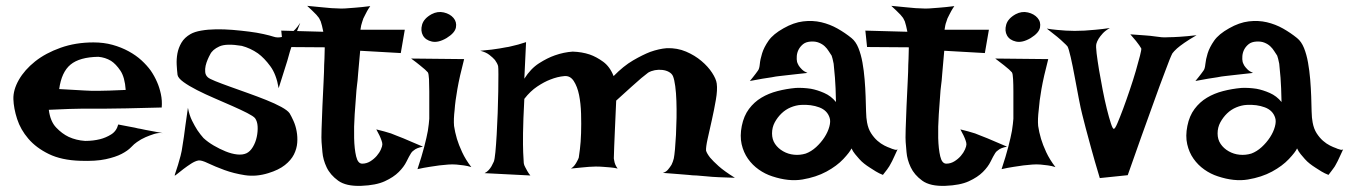

<svg xmlns="http://www.w3.org/2000/svg" viewBox="-20 -635 4574 651"><path d="M268.6 -157.2Q295.9 -157.2 319.3 -163.1Q338.9 -168 356.9 -179.2Q375 -190.4 380.9 -212.9Q400.4 -209 414.1 -206.5Q427.7 -204.1 437.5 -202.1Q448.2 -199.2 456.1 -198.2Q463.9 -196.3 474.6 -194.3Q484.4 -192.4 498.5 -189.9Q512.7 -187.5 532.2 -183.6Q517.6 -185.5 502.4 -180.7Q487.3 -175.8 473.6 -169.9Q458 -163.1 444.3 -153.3Q435.5 -147.5 424.3 -135.7Q413.1 -124 392.6 -113.3Q372.1 -102.5 338.4 -95.2Q304.7 -87.9 252 -89.8Q188.5 -91.8 145.5 -112.8Q102.5 -133.8 76.2 -164.6Q49.8 -195.3 38.1 -231.4Q26.4 -267.6 25.4 -298.8Q24.4 -330.1 43.9 -364.3Q63.5 -398.4 99.1 -426.8Q134.8 -455.1 185.5 -473.1Q236.3 -491.2 296.9 -491.2Q332 -491.2 361.8 -482.9Q391.6 -474.6 416.5 -460.9Q441.4 -447.3 460 -430.2Q478.5 -413.1 491.2 -395.5Q503.9 -377 512.7 -356.4Q520.5 -338.9 525.4 -316.4Q530.3 -293.9 528.3 -270.5Q454.1 -268.6 408.7 -267.6Q363.3 -266.6 337.9 -266.6H293.9H260.7Q243.2 -266.6 214.8 -265.6Q186.5 -264.6 145.5 -262.7Q150.4 -223.6 170.4 -202.6Q190.4 -181.6 212.9 -170.9Q238.3 -159.2 268.6 -157.2ZM180.7 -333Q211.9 -331.1 232.9 -330.1Q253.9 -329.1 267.6 -328.1Q282.2 -327.1 291 -327.1H315.4Q339.8 -327.1 406.2 -330.1Q403.3 -373 388.2 -395.5Q373 -418 356.4 -428.7Q336.9 -440.4 313.5 -442.4Q250 -441.4 219.2 -416Q188.5 -390.6 180.7 -333Z M998 -557.6Q989.3 -536.1 982.9 -518.6Q976.6 -501 971.7 -487.3Q966.8 -471.7 962.9 -460Q959 -446.3 954.1 -428.7Q949.2 -413.1 941.9 -390.1Q934.6 -367.2 924.8 -335.9Q917 -382.8 896.5 -410.6Q876 -438.5 854.5 -454.1Q829.1 -471.7 799.8 -479.5Q747.1 -488.3 723.6 -477.5Q700.2 -466.8 692.4 -450.2Q688.5 -443.4 684.1 -433.1Q679.7 -422.9 677.2 -412.1Q674.8 -401.4 675.8 -390.6Q676.8 -379.9 684.6 -373Q689.5 -368.2 710 -359.9Q730.5 -351.6 759.3 -341.3Q788.1 -331.1 820.8 -319.3Q853.5 -307.6 882.8 -295.9Q912.1 -284.2 933.6 -272.5Q955.1 -260.7 961.9 -251Q967.8 -241.2 975.1 -225.1Q982.4 -209 985.8 -189.9Q989.3 -170.9 987.8 -150.9Q986.3 -130.9 976.6 -111.3Q966.8 -91.8 945.8 -75.2Q924.8 -58.6 889.6 -47.9Q848.6 -35.2 810.5 -41Q772.5 -46.9 740.7 -58.6Q709 -70.3 685.5 -81.5Q662.1 -92.8 652.3 -90.8Q641.6 -88.9 627.9 -80.1Q614.3 -71.3 602.1 -62Q589.8 -52.7 581.1 -45.4Q572.3 -38.1 572.3 -40Q572.3 -42 575.7 -51.8Q579.1 -61.5 583.5 -75.7Q587.9 -89.8 592.3 -106.9Q596.7 -124 598.6 -139.6Q600.6 -152.3 603.5 -170.9Q605.5 -187.5 608.9 -211.4Q612.3 -235.4 617.2 -269.5Q622.1 -244.1 631.3 -225.6Q640.6 -207 649.4 -193.4Q660.2 -177.7 669.9 -167Q684.6 -153.3 704.6 -141.6Q724.6 -129.9 745.1 -121.6Q765.6 -113.3 784.2 -111.3Q802.7 -109.4 815.4 -115.2Q828.1 -121.1 837.4 -136.7Q846.7 -152.3 850.6 -170.9Q854.5 -189.5 853.5 -206.5Q852.5 -223.6 844.7 -234.4Q838.9 -241.2 817.9 -252Q796.9 -262.7 768.1 -275.4Q739.3 -288.1 707.5 -301.8Q675.8 -315.4 647.9 -329.6Q620.1 -343.8 602.1 -356.9Q584 -370.1 582 -380.9Q580.1 -396.5 579.1 -415.5Q578.1 -434.6 581.5 -453.6Q585 -472.7 595.2 -490.2Q605.5 -507.8 626 -519.5Q639.6 -527.3 662.1 -531.2Q684.6 -535.2 711.9 -535.6Q739.3 -536.1 768.6 -533.7Q797.9 -531.2 824.7 -527.8Q851.6 -524.4 873.5 -519.5Q895.5 -514.6 907.2 -510.7Q920.9 -505.9 936.5 -509.8Q950.2 -512.7 965.8 -522.5Q981.4 -532.2 998 -557.6Z M1021.5 -615.2Q1050.8 -612.3 1070.8 -610.4Q1090.8 -608.4 1103.5 -607.4Q1118.2 -606.4 1127 -606.4Q1135.7 -605.5 1150.4 -606.4Q1163.1 -607.4 1183.6 -608.9Q1204.1 -610.4 1235.4 -614.3Q1228.5 -604.5 1224.6 -597.2Q1220.7 -589.8 1217.8 -584L1211.9 -572.3Q1210 -566.4 1208 -560.5Q1206.1 -555.7 1204.6 -548.8Q1203.1 -542 1202.1 -534.2H1352.5L1338.9 -455.1L1201.2 -462.9Q1196.3 -413.1 1194.3 -385.7Q1192.4 -358.4 1190.4 -345.7L1188.5 -328.1Q1185.5 -291 1182.6 -247.6Q1179.7 -204.1 1180.7 -167Q1181.6 -129.9 1187.5 -105Q1193.4 -80.1 1208 -80.1Q1222.7 -80.1 1235.4 -87.9Q1248 -95.7 1257.3 -106.4Q1266.6 -117.2 1271.5 -128.4Q1276.4 -139.6 1276.4 -145.5Q1276.4 -151.4 1273.4 -159.2Q1268.6 -173.8 1255.9 -196.3Q1284.2 -189.5 1305.7 -182.6Q1316.4 -178.7 1325.2 -174.8Q1335 -170.9 1347.7 -166Q1358.4 -161.1 1375 -154.3Q1391.6 -147.5 1414.1 -137.7Q1392.6 -133.8 1382.8 -125Q1377 -121.1 1374 -116.2Q1367.2 -105.5 1358.4 -87.4Q1349.6 -69.3 1332 -51.8Q1314.5 -34.2 1284.7 -20.5Q1254.9 -6.8 1205.1 -4.9Q1153.3 -2.9 1126.5 -22.5Q1099.6 -42 1087.4 -67.9Q1075.2 -93.8 1073.2 -119.1Q1071.3 -144.5 1070.3 -153.3Q1069.3 -162.1 1070.3 -197.3Q1071.3 -232.4 1073.2 -274.9Q1075.2 -317.4 1077.1 -356.9Q1079.1 -396.5 1079.1 -415Q1079.1 -424.8 1080.1 -435.5Q1080.1 -444.3 1080.6 -454.6Q1081.1 -464.8 1081.1 -474.6L939.5 -475.6L933.6 -531.2L1076.2 -527.3Q1074.2 -538.1 1071.8 -547.4Q1069.3 -556.6 1067.4 -562.5Q1064.5 -569.3 1061.5 -574.2Q1057.6 -579.1 1052.7 -585Q1047.9 -589.8 1040 -597.7Q1032.2 -605.5 1021.5 -615.2Z M1374 -436.5 1553.7 -434.6Q1538.1 -375 1530.8 -333Q1523.4 -291 1521.5 -262.7Q1517.6 -230.5 1519.5 -208Q1522.5 -187.5 1529.3 -164.1Q1535.2 -144.5 1546.9 -119.1Q1558.6 -93.8 1578.1 -68.4Q1566.4 -72.3 1552.7 -74.2Q1539.1 -76.2 1527.3 -77.1Q1513.7 -78.1 1500 -77.1Q1486.3 -76.2 1469.7 -74.2Q1456.1 -72.3 1436.5 -69.3Q1417 -66.4 1395.5 -61.5Q1410.2 -105.5 1418.5 -137.7Q1426.8 -169.9 1430.7 -191.4Q1434.6 -216.8 1435.5 -232.4Q1435.5 -252 1435.5 -276.9Q1435.5 -301.8 1435.5 -325.2Q1435.5 -348.6 1434.6 -366.7Q1433.6 -384.8 1430.7 -389.6L1420.9 -399.4Q1415 -404.3 1403.8 -413.6Q1392.6 -422.9 1374 -436.5ZM1443.4 -586.9Q1463.9 -597.7 1484.9 -592.8Q1505.9 -587.9 1517.6 -574.2Q1529.3 -560.5 1525.9 -542Q1522.5 -523.4 1494.1 -505.9Q1465.8 -489.3 1444.3 -494.1Q1422.9 -499 1414.1 -514.6Q1405.3 -530.3 1411.1 -551.3Q1417 -572.3 1443.4 -586.9Z M1608.4 -462.9Q1630.9 -464.8 1647 -466.8Q1663.1 -468.8 1673.8 -470.7Q1686.5 -472.7 1695.3 -474.6Q1704.1 -475.6 1714.8 -478.5Q1724.6 -480.5 1736.8 -483.9Q1749 -487.3 1763.7 -492.2L1757.8 -368.2Q1779.3 -402.3 1807.6 -420.4Q1835.9 -438.5 1861.3 -447.3Q1891.6 -458 1921.9 -460Q1953.1 -459 1979.5 -450.2Q2002 -442.4 2024.9 -425.8Q2047.9 -409.2 2060.5 -377Q2093.8 -411.1 2126.5 -430.2Q2159.2 -449.2 2184.6 -459Q2214.8 -469.7 2241.2 -471.7Q2276.4 -472.7 2306.2 -460Q2335.9 -447.3 2358.4 -428.2Q2380.9 -409.2 2394.5 -388.2Q2408.2 -367.2 2410.2 -351.6Q2413.1 -330.1 2407.2 -296.4Q2401.4 -262.7 2393.6 -228Q2385.7 -193.4 2379.4 -164.6Q2373 -135.7 2374 -124Q2377 -114.3 2387.7 -100.6Q2397.5 -88.9 2416.5 -71.8Q2435.5 -54.7 2471.7 -32.2Q2440.4 -33.2 2416.5 -34.2Q2392.6 -35.2 2376 -37.1Q2356.4 -39.1 2341.8 -40Q2330.1 -40 2313.5 -42Q2299.8 -43 2277.8 -44.9Q2255.9 -46.9 2227.5 -48.8Q2238.3 -51.8 2245.1 -60.1Q2252 -68.4 2256.8 -76.2Q2261.7 -85.9 2264.6 -97.7Q2266.6 -107.4 2268.6 -128.9Q2270.5 -150.4 2272 -177.7Q2273.4 -205.1 2273.9 -235.4Q2274.4 -265.6 2273.4 -293Q2272.5 -320.3 2269.5 -342.8Q2266.6 -365.2 2261.7 -377Q2257.8 -385.7 2248 -391.1Q2238.3 -396.5 2225.6 -397.9Q2212.9 -399.4 2200.2 -397Q2187.5 -394.5 2177.7 -388.7Q2168.9 -381.8 2154.3 -370.1Q2141.6 -359.4 2121.1 -340.8Q2100.6 -322.3 2069.3 -293.9Q2066.4 -232.4 2064.9 -194.8Q2063.5 -157.2 2062.5 -137.7Q2061.5 -114.3 2061.5 -105.5Q2060.5 -97.7 2062.5 -90.8Q2064.5 -76.2 2074.2 -63.5Q2062.5 -66.4 2049.3 -67.4Q2036.1 -68.4 2025.4 -69.3Q2012.7 -70.3 2000 -70.3Q1989.3 -70.3 1976.6 -69.3Q1965.8 -68.4 1950.2 -66.9Q1934.6 -65.4 1916 -63.5Q1923.8 -68.4 1928.7 -75.2Q1933.6 -82 1936.5 -87.9Q1940.4 -94.7 1942.4 -100.6Q1943.4 -106.4 1946.3 -129.4Q1949.2 -152.3 1950.2 -183.6Q1951.2 -214.8 1950.2 -249.5Q1949.2 -284.2 1943.4 -313Q1937.5 -341.8 1925.3 -360.4Q1913.1 -378.9 1893.6 -377Q1870.1 -375 1845.7 -365.2Q1825.2 -357.4 1801.8 -341.8Q1778.3 -326.2 1757.8 -299.8Q1753.9 -226.6 1753.4 -183.6Q1752.9 -140.6 1753.9 -118.2Q1754.9 -91.8 1755.9 -82Q1756.8 -75.2 1760.7 -68.4Q1763.7 -62.5 1768.1 -54.7Q1772.5 -46.9 1778.3 -40L1623 -47.9Q1630.9 -51.8 1636.7 -58.1Q1642.6 -64.5 1646.5 -71.3Q1650.4 -79.1 1654.3 -86.9Q1657.2 -93.8 1659.7 -119.1Q1662.1 -144.5 1664.1 -179.2Q1666 -213.9 1667.5 -252.4Q1668.9 -291 1669.4 -324.7Q1669.9 -358.4 1669.9 -382.3Q1669.9 -406.2 1668.9 -411.1Q1666 -420.9 1658.2 -431.6Q1651.4 -439.5 1639.6 -448.7Q1627.9 -458 1608.4 -462.9Z M2549.8 -395.5Q2554.7 -401.4 2556.2 -417.5Q2557.6 -433.6 2564 -454.1Q2570.3 -474.6 2585.9 -497.1Q2601.6 -519.5 2636.7 -539.1Q2670.9 -558.6 2703.1 -562.5Q2735.4 -566.4 2764.6 -559.6Q2793.9 -552.7 2819.8 -538.1Q2845.7 -523.4 2867.2 -505.9Q2881.8 -494.1 2890.6 -472.2Q2899.4 -450.2 2904.3 -422.9Q2909.2 -395.5 2911.6 -365.7Q2914.1 -335.9 2915 -308.1Q2916 -280.3 2916.5 -257.3Q2917 -234.4 2919.9 -219.7Q2923.8 -198.2 2933.6 -183.1Q2943.4 -168 2955.1 -157.7Q2966.8 -147.5 2978.5 -141.6Q2990.2 -135.7 2999 -132.8Q3004.9 -129.9 3009.8 -128.9Q3019.5 -125 3023.4 -128.9Q3017.6 -115.2 3012.7 -105.5Q3007.8 -95.7 3004.9 -88.9Q3001 -81.1 2998 -76.2Q2995.1 -70.3 2991.2 -65.4Q2988.3 -60.5 2983.4 -54.7Q2978.5 -48.8 2973.6 -42Q2960.9 -46.9 2949.7 -53.7Q2938.5 -60.5 2929.7 -66.4Q2918.9 -73.2 2910.2 -80.1Q2901.4 -86.9 2893.6 -95.7Q2886.7 -103.5 2879.4 -112.3Q2872.1 -121.1 2867.2 -131.8Q2861.3 -119.1 2839.4 -95.7Q2817.4 -72.3 2782.2 -53.2Q2747.1 -34.2 2700.7 -26.4Q2654.3 -18.6 2598.6 -37.1Q2574.2 -44.9 2552.7 -60.1Q2531.2 -75.2 2516.1 -96.7Q2501 -118.2 2494.6 -146Q2488.3 -173.8 2495.1 -208Q2502 -242.2 2519.5 -265.6Q2537.1 -289.1 2561.5 -303.7Q2585.9 -318.4 2616.2 -326.2Q2646.5 -334 2678.7 -336.9Q2704.1 -337.9 2729.5 -334Q2751 -330.1 2774.4 -319.8Q2797.9 -309.6 2814.5 -289.1Q2813.5 -340.8 2811 -371.6Q2808.6 -402.3 2806.6 -418.9Q2802.7 -438.5 2799.8 -446.3Q2794.9 -453.1 2789.6 -461.9Q2784.2 -470.7 2776.4 -478Q2768.6 -485.4 2756.8 -490.2Q2745.1 -495.1 2729.5 -494.1Q2712.9 -493.2 2703.1 -485.4Q2693.4 -477.5 2688 -467.3Q2682.6 -457 2681.6 -445.3Q2680.7 -433.6 2682.6 -424.8Q2684.6 -418.9 2688.5 -412.1Q2692.4 -406.2 2699.2 -399.4Q2706.1 -392.6 2717.8 -387.7Q2695.3 -384.8 2677.7 -383.3Q2660.2 -381.8 2647.5 -379.9Q2632.8 -377.9 2622.1 -377Q2611.3 -376 2596.7 -373Q2584 -371.1 2565.4 -368.2Q2546.9 -365.2 2522.5 -360.4Q2528.3 -367.2 2533.2 -373.5Q2538.1 -379.9 2542 -384.8Q2545.9 -390.6 2549.8 -395.5ZM2696.3 -279.3Q2678.7 -278.3 2661.1 -271Q2643.6 -263.7 2629.9 -250.5Q2616.2 -237.3 2606.9 -220.2Q2597.7 -203.1 2597.7 -182.6Q2597.7 -162.1 2607.9 -147Q2618.2 -131.8 2635.3 -122.1Q2652.3 -112.3 2672.4 -110.4Q2692.4 -108.4 2711.9 -114.3Q2730.5 -121.1 2747.1 -136.2Q2763.7 -151.4 2775.4 -169.4Q2787.1 -187.5 2792 -205.6Q2796.9 -223.6 2793 -235.4Q2785.2 -260.7 2757.8 -271Q2730.5 -281.2 2696.3 -279.3Z M3002 -615.2Q3031.2 -612.3 3051.3 -610.4Q3071.3 -608.4 3084 -607.4Q3098.6 -606.4 3107.4 -606.4Q3116.2 -605.5 3130.9 -606.4Q3143.6 -607.4 3164.1 -608.9Q3184.6 -610.4 3215.8 -614.3Q3209 -604.5 3205.1 -597.2Q3201.2 -589.8 3198.2 -584L3192.4 -572.3Q3190.4 -566.4 3188.5 -560.5Q3186.5 -555.7 3185.1 -548.8Q3183.6 -542 3182.6 -534.2H3333L3319.3 -455.1L3181.6 -462.9Q3176.8 -413.1 3174.8 -385.7Q3172.9 -358.4 3170.9 -345.7L3168.9 -328.1Q3166 -291 3163.1 -247.6Q3160.2 -204.1 3161.1 -167Q3162.1 -129.9 3168 -105Q3173.8 -80.1 3188.5 -80.1Q3203.1 -80.1 3215.8 -87.9Q3228.5 -95.7 3237.8 -106.4Q3247.1 -117.2 3252 -128.4Q3256.8 -139.6 3256.8 -145.5Q3256.8 -151.4 3253.9 -159.2Q3249 -173.8 3236.3 -196.3Q3264.6 -189.5 3286.1 -182.6Q3296.9 -178.7 3305.7 -174.8Q3315.4 -170.9 3328.1 -166Q3338.9 -161.1 3355.5 -154.3Q3372.1 -147.5 3394.5 -137.7Q3373 -133.8 3363.3 -125Q3357.4 -121.1 3354.5 -116.2Q3347.7 -105.5 3338.9 -87.4Q3330.1 -69.3 3312.5 -51.8Q3294.9 -34.2 3265.1 -20.5Q3235.4 -6.8 3185.5 -4.9Q3133.8 -2.9 3106.9 -22.5Q3080.1 -42 3067.9 -67.9Q3055.7 -93.8 3053.7 -119.1Q3051.8 -144.5 3050.8 -153.3Q3049.8 -162.1 3050.8 -197.3Q3051.8 -232.4 3053.7 -274.9Q3055.7 -317.4 3057.6 -356.9Q3059.6 -396.5 3059.6 -415Q3059.6 -424.8 3060.5 -435.5Q3060.5 -444.3 3061 -454.6Q3061.5 -464.8 3061.5 -474.6L2919.9 -475.6L2914.1 -531.2L3056.6 -527.3Q3054.7 -538.1 3052.2 -547.4Q3049.8 -556.6 3047.9 -562.5Q3044.9 -569.3 3042 -574.2Q3038.1 -579.1 3033.2 -585Q3028.3 -589.8 3020.5 -597.7Q3012.7 -605.5 3002 -615.2Z M3354.5 -436.5 3534.2 -434.6Q3518.6 -375 3511.2 -333Q3503.9 -291 3502 -262.7Q3498 -230.5 3500 -208Q3502.9 -187.5 3509.8 -164.1Q3515.6 -144.5 3527.3 -119.1Q3539.1 -93.8 3558.6 -68.4Q3546.9 -72.3 3533.2 -74.2Q3519.5 -76.2 3507.8 -77.1Q3494.1 -78.1 3480.5 -77.1Q3466.8 -76.2 3450.2 -74.2Q3436.5 -72.3 3417 -69.3Q3397.5 -66.4 3376 -61.5Q3390.6 -105.5 3398.9 -137.7Q3407.2 -169.9 3411.1 -191.4Q3415 -216.8 3416 -232.4Q3416 -252 3416 -276.9Q3416 -301.8 3416 -325.2Q3416 -348.6 3415 -366.7Q3414.1 -384.8 3411.1 -389.6L3401.4 -399.4Q3395.5 -404.3 3384.3 -413.6Q3373 -422.9 3354.5 -436.5ZM3423.8 -586.9Q3444.3 -597.7 3465.3 -592.8Q3486.3 -587.9 3498 -574.2Q3509.8 -560.5 3506.3 -542Q3502.9 -523.4 3474.6 -505.9Q3446.3 -489.3 3424.8 -494.1Q3403.3 -499 3394.5 -514.6Q3385.7 -530.3 3391.6 -551.3Q3397.5 -572.3 3423.8 -586.9Z M3529.3 -538.1Q3545.9 -535.2 3563 -533.7Q3580.1 -532.2 3593.8 -531.2Q3609.4 -530.3 3624 -530.3Q3638.7 -530.3 3657.2 -531.2Q3672.9 -532.2 3694.8 -534.2Q3716.8 -536.1 3743.2 -540Q3727.5 -531.2 3718.8 -521.5Q3710 -511.7 3705.1 -503.9Q3699.2 -494.1 3697.3 -486.3Q3695.3 -478.5 3698.2 -454.1Q3701.2 -429.7 3706.5 -397.5Q3711.9 -365.2 3718.8 -330.1Q3725.6 -294.9 3732.9 -265.6Q3740.2 -236.3 3746.6 -216.8Q3752.9 -197.3 3756.8 -198.2Q3760.7 -198.2 3769 -217.8Q3777.3 -237.3 3788.1 -266.1Q3798.8 -294.9 3810.5 -329.6Q3822.3 -364.3 3831.1 -394.5Q3839.8 -424.8 3845.2 -445.8Q3850.6 -466.8 3849.6 -470.7Q3846.7 -474.6 3842.8 -481.4Q3835.9 -492.2 3812.5 -518.6Q3840.8 -516.6 3861.3 -515.1Q3881.8 -513.7 3894.5 -511.7Q3909.2 -509.8 3918 -508.8Q3926.8 -507.8 3943.4 -508.8Q3957 -508.8 3980 -510.3Q4002.9 -511.7 4037.1 -515.6Q4011.7 -501 3995.6 -489.7Q3979.5 -478.5 3970.7 -470.7Q3960 -460.9 3955.1 -454.1Q3948.2 -441.4 3930.7 -393.6Q3922.9 -373 3911.6 -342.8Q3900.4 -312.5 3885.3 -270Q3870.1 -227.5 3849.6 -170.9Q3829.1 -114.3 3803.7 -41L3709 -31.2Q3690.4 -92.8 3679.2 -134.3Q3668 -175.8 3661.1 -201.2Q3653.3 -230.5 3649.4 -247.1Q3644.5 -265.6 3637.7 -301.3Q3630.9 -336.9 3624 -374Q3617.2 -411.1 3610.4 -440.9Q3603.5 -470.7 3599.6 -477.5Q3595.7 -482.4 3585.9 -491.2Q3578.1 -499 3564.5 -510.3Q3550.8 -521.5 3529.3 -538.1Z M4060.5 -395.5Q4065.4 -401.4 4066.9 -417.5Q4068.4 -433.6 4074.7 -454.1Q4081.1 -474.6 4096.7 -497.1Q4112.3 -519.5 4147.5 -539.1Q4181.6 -558.6 4213.9 -562.5Q4246.1 -566.4 4275.4 -559.6Q4304.7 -552.7 4330.6 -538.1Q4356.4 -523.4 4377.9 -505.9Q4392.6 -494.1 4401.4 -472.2Q4410.2 -450.2 4415 -422.9Q4419.9 -395.5 4422.4 -365.7Q4424.8 -335.9 4425.8 -308.1Q4426.8 -280.3 4427.2 -257.3Q4427.7 -234.4 4430.7 -219.7Q4434.6 -198.2 4444.3 -183.1Q4454.1 -168 4465.8 -157.7Q4477.5 -147.5 4489.3 -141.6Q4501 -135.7 4509.8 -132.8Q4515.6 -129.9 4520.5 -128.9Q4530.3 -125 4534.2 -128.9Q4528.3 -115.2 4523.4 -105.5Q4518.6 -95.7 4515.6 -88.9Q4511.7 -81.1 4508.8 -76.2Q4505.9 -70.3 4502 -65.4Q4499 -60.5 4494.1 -54.7Q4489.3 -48.8 4484.4 -42Q4471.7 -46.9 4460.4 -53.7Q4449.2 -60.5 4440.4 -66.4Q4429.7 -73.2 4420.9 -80.1Q4412.1 -86.9 4404.3 -95.7Q4397.5 -103.5 4390.1 -112.3Q4382.8 -121.1 4377.9 -131.8Q4372.1 -119.1 4350.1 -95.7Q4328.1 -72.3 4293 -53.2Q4257.8 -34.2 4211.4 -26.4Q4165 -18.6 4109.4 -37.1Q4085 -44.9 4063.5 -60.1Q4042 -75.2 4026.9 -96.7Q4011.7 -118.2 4005.4 -146Q3999 -173.8 4005.9 -208Q4012.7 -242.2 4030.3 -265.6Q4047.9 -289.1 4072.3 -303.7Q4096.7 -318.4 4127 -326.2Q4157.2 -334 4189.5 -336.9Q4214.8 -337.9 4240.2 -334Q4261.7 -330.1 4285.2 -319.8Q4308.6 -309.6 4325.2 -289.1Q4324.2 -340.8 4321.8 -371.6Q4319.3 -402.3 4317.4 -418.9Q4313.5 -438.5 4310.5 -446.3Q4305.7 -453.1 4300.3 -461.9Q4294.9 -470.7 4287.1 -478Q4279.3 -485.4 4267.6 -490.2Q4255.9 -495.1 4240.2 -494.1Q4223.6 -493.2 4213.9 -485.4Q4204.1 -477.5 4198.7 -467.3Q4193.4 -457 4192.4 -445.3Q4191.4 -433.6 4193.4 -424.8Q4195.3 -418.9 4199.2 -412.1Q4203.1 -406.2 4210 -399.4Q4216.8 -392.6 4228.5 -387.7Q4206.1 -384.8 4188.5 -383.3Q4170.9 -381.8 4158.2 -379.9Q4143.6 -377.9 4132.8 -377Q4122.1 -376 4107.4 -373Q4094.7 -371.1 4076.2 -368.2Q4057.6 -365.2 4033.2 -360.4Q4039.1 -367.2 4043.9 -373.5Q4048.8 -379.9 4052.7 -384.8Q4056.6 -390.6 4060.5 -395.5ZM4207 -279.3Q4189.5 -278.3 4171.9 -271Q4154.3 -263.7 4140.6 -250.5Q4127 -237.3 4117.7 -220.2Q4108.4 -203.1 4108.4 -182.6Q4108.4 -162.1 4118.7 -147Q4128.9 -131.8 4146 -122.1Q4163.1 -112.3 4183.1 -110.4Q4203.1 -108.4 4222.7 -114.3Q4241.2 -121.1 4257.8 -136.2Q4274.4 -151.4 4286.1 -169.4Q4297.9 -187.5 4302.7 -205.6Q4307.6 -223.6 4303.7 -235.4Q4295.9 -260.7 4268.6 -271Q4241.2 -281.2 4207 -279.3Z"/></svg>

Font: Irish Grover
Style: Regular
Weight: 400
Designer: Squid
Foundry: Font Diner, Inc DBA Sideshow
Version: Version 1.001